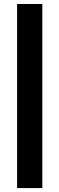

<svg xmlns="http://www.w3.org/2000/svg" viewBox="-20 -835 300 970"><path d="M193.8 115.2H66.4V-814.9H193.8Z"/></svg>

Font: Audiowide
Style: Regular
Weight: 400
Designer: Astigmatic (AOETI)
Foundry: Astigmatic (AOETI)
Version: Version 1.002